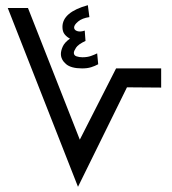

<svg xmlns="http://www.w3.org/2000/svg" viewBox="-20 -721 662 741"><path d="M355 -515 359 -473Q346 -466 331.5 -461.5Q317 -457 297 -457Q254 -457 234.5 -474Q215 -491 215 -513Q215 -525 222 -541Q229 -557 250 -572Q238 -578 229.5 -588.5Q221 -599 221 -617Q221 -674 319 -701L325 -655Q297 -651 281.5 -638Q266 -625 266 -615Q266 -605 278 -601Q290 -597 307 -603L310 -563Q282 -550 273.5 -537Q265 -524 265 -517Q265 -507 275.5 -503.5Q286 -500 298 -500Q317 -500 331 -505Q345 -510 355 -515ZM281 0 10 -690H88L288 -182L428 -457H602V-383L470 -384Z"/></svg>

Font: Go Noto Current
Style: Regular
Weight: 400
Designer: Monotype Design Team
Foundry: Monotype Imaging Inc.
Version: Version 2.007; ttfautohint (v1.8) -l 8 -r 50 -G 200 -x 14 -D